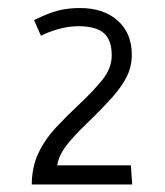

<svg xmlns="http://www.w3.org/2000/svg" viewBox="-20 -687 422 490"><path d="M61 -216.3Q61.5 -261.7 78.4 -296.9Q95.2 -332 122.6 -361.3Q149.9 -390.6 180.2 -418.9Q219.2 -455.6 242.2 -484.4Q265.1 -513.2 265.1 -545.9Q265.1 -585 244.9 -602.5Q224.6 -620.1 180.7 -620.1Q154.3 -620.1 128.9 -612.8Q103.5 -605.5 84.5 -595.7L66.9 -635.7Q105 -654.3 129.6 -660.4Q154.3 -666.5 184.1 -666.5Q244.6 -666.5 280.5 -634.3Q316.4 -602.1 316.4 -547.4Q316.4 -518.1 304 -492.4Q291.5 -466.8 266.1 -438.2Q240.7 -409.7 201.2 -371.6Q164.1 -335.9 147 -312.5Q129.9 -289.1 126 -265.1H314L317.4 -216.3Z"/></svg>

Font: Anaheim
Style: Regular
Weight: 400
Designer: Vernon Adams
Foundry: Vernon Adams
Version: Version 2.001